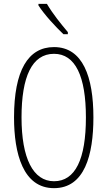

<svg xmlns="http://www.w3.org/2000/svg" viewBox="-20 -969 559 999"><path d="M224 -949H180V-941C211 -892 271 -828 310 -791H333V-802C296 -846 256 -895 224 -949ZM466 -358C466 -569 411 -724 261 -724C126 -724 53 -602 53 -358C53 -170 100 10 261 10C420 10 466 -162 466 -358ZM92 -358C92 -569 146 -689 261 -689C372 -689 427 -572 427 -358C427 -141 372 -26 261 -26C152 -26 92 -146 92 -358Z"/></svg>

Font: Noto Sans Sinhala ExtraCondensed ExtraLight
Style: Regular
Weight: 200
Width: 2
Designer: Jelle Bosma - Monotype Design Team
Foundry: Monotype Imaging Inc.
Version: Version 2.006